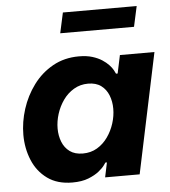

<svg xmlns="http://www.w3.org/2000/svg" viewBox="-53 -786 748 844"><g transform="rotate(-5 321.0 -364.0)"><path d="M309 -540Q342.8 -540 367.8 -532.3Q392.8 -524.6 410.3 -513.2Q427.8 -501.8 439.4 -489.4Q451 -477 457 -466.1Q463 -455.2 465 -450H472.2L489.2 -530H641.6L530 0H377.6L391.2 -64.8H384.4Q384.4 -64.8 376.4 -53.3Q368.4 -41.8 350.6 -27.4Q332.8 -13 303.8 -1.5Q274.8 10 232.8 10Q166.6 10 122.7 -21.8Q78.8 -53.6 57.3 -105.6Q35.8 -157.6 35.8 -217.4Q35.8 -274 54 -330.9Q72.2 -387.8 107.3 -435.3Q142.4 -482.8 193.4 -511.4Q244.4 -540 309 -540ZM338.6 -417Q303.8 -417 275.6 -400.2Q247.4 -383.4 228.1 -356.1Q208.8 -328.8 198.5 -296.3Q188.2 -263.8 188.2 -231.8Q188.2 -200.2 198.9 -173Q209.6 -145.8 232 -129.4Q254.4 -113 289.6 -113Q325 -113 352.7 -129.5Q380.4 -146 399.7 -173.3Q419 -200.6 429.3 -233.1Q439.6 -265.6 439.6 -297.6Q439.6 -329.6 428.9 -356.8Q418.2 -384 396 -400.5Q373.8 -417 338.6 -417ZM561.8 -648.2H236.2L255.8 -738.2H581.4Z"/></g></svg>

Font: Be Vietnam Pro Variable Thin
Style: Italic
Weight: 100
Italic angle: -12°
Designer: Lam Bao, Tony Le, Vietanh Nguyen
Foundry: Yellow Type Foundry
Version: Version 1.002